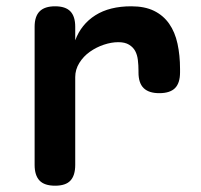

<svg xmlns="http://www.w3.org/2000/svg" viewBox="-20 -580 640 610"><path d="M155 10Q121 10 105.5 -6.5Q90 -23 90 -56V-495Q90 -528 106 -544Q122 -560 155 -560Q188 -560 203.5 -544Q219 -528 219 -495V-452Q238 -503 283 -531.5Q328 -560 397 -560Q440 -560 469.5 -545.5Q499 -531 517.5 -504.5Q536 -478 544 -441Q552 -404 552 -361V-350Q552 -316 536 -300Q520 -284 486 -284Q453 -284 436.5 -300Q420 -316 420 -350V-355Q420 -373 418 -389.5Q416 -406 409.5 -418Q403 -430 390 -438Q377 -446 356 -446Q334 -446 310 -438Q286 -430 265.5 -415.5Q245 -401 232 -380Q219 -359 219 -335V-56Q219 -23 204 -6.5Q189 10 155 10Z"/></svg>

Font: Maple Mono NL
Style: Bold
Weight: 700
Monospace: yes
Designer: subframe7536
Version: Version 7.000